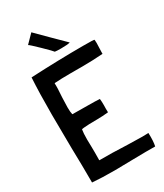

<svg xmlns="http://www.w3.org/2000/svg" viewBox="-223 -997 926 1083"><g transform="rotate(-30 240.5 -455.0)"><path d="M232 -749Q245 -747 272 -747Q316 -747 331 -752Q308 -774 248 -834Q202 -881 172 -910L120 -857Q127 -854 177 -805.5Q227 -757 232 -749ZM420 -87Q392 -87 328 -89Q216 -94 144 -93L143 -94Q144 -117 143.5 -144.5Q143 -172 143 -185Q142 -200 142 -228Q142 -270 146 -293Q151 -296 196 -298Q222 -299 252 -299Q270 -299 284 -300Q298 -301 321 -303Q320 -316 320.5 -327.5Q321 -339 321 -348Q321 -375 319 -390V-391Q290 -393 244 -393Q190 -393 142 -394L141 -395Q137 -410 137 -441Q137 -454 139 -504Q144 -570 142 -595L146 -596Q187 -599 245 -599H277H332Q387 -599 459 -604V-614L460 -644Q461 -653 461 -673Q461 -688 460 -695Q460 -698 387 -698Q231 -698 46 -689Q40 -593 40 -449Q40 -377 42 -229Q45 -118 45 -5Q104 0 190 0Q230 0 308 -2Q407 -4 455 -3Q462 -33 460 -86V-88Z"/></g></svg>

Font: Londrina Solid Light
Style: Regular
Weight: 300
Designer: Marcelo Magalhaes
Foundry: Marcelo Magalhães
Version: Version 1.002